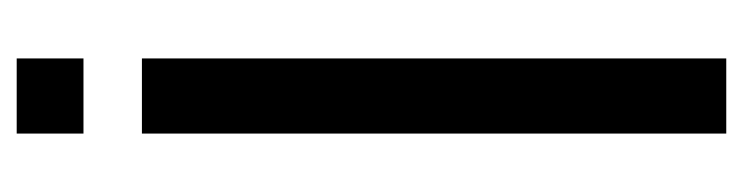

<svg xmlns="http://www.w3.org/2000/svg" viewBox="-350 -400 890 230"><g transform="rotate(-90 95.0 -285.0)"><path d="M50 140V-560H140V140ZM50 -630V-710H140V-630Z"/></g></svg>

Font: Tektur SemiCondensed
Style: Regular
Weight: 400
Width: 4
Designer: Adam Jagosz
Foundry: Adam Jagosz
Version: Version 1.005;gftools[0.9.30]